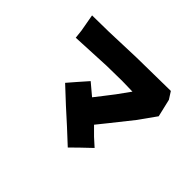

<svg xmlns="http://www.w3.org/2000/svg" viewBox="-140 -890 1146 1146"><g transform="rotate(45 433.0 -317.0)"><path d="M76.2 -640.6 95.7 -531.2 101.6 -477.5 349.6 -489.3 480.5 -491.2 568.4 -489.3 510.7 -409.2 463.9 -348.6 421.9 -294.9 347.7 -357.4 291 -293 247.1 -242.2 346.7 -149.4 438.5 -66.4 531.2 19.5 585 -33.2 646.5 -91.8 596.7 -136.7 545.9 -187.5 602.5 -257.8 705.1 -386.7 783.2 -496.1 756.8 -608.4 727.5 -654.3 444.3 -650.4 216.8 -642.6Z"/></g></svg>

Font: MaokenAssortedSans-TC
Style: Regular
Weight: 500
Version: Version 0.83